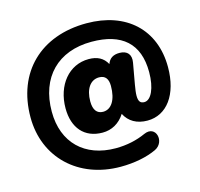

<svg xmlns="http://www.w3.org/2000/svg" viewBox="-123 -850 1202 1152"><g transform="rotate(-15 478.5 -274.5)"><path d="M488 168C574 168 652 152 710 125C783 91 755 -22 675 14C620 39 557 53 488 53C296 53 173 -65 173 -258C173 -472 303 -602 511 -602C699 -602 799 -515 799 -337C799 -238 767 -170 725 -170C701 -170 689 -183 689 -219C689 -236 692 -258 697 -287L720 -416C729 -465 705 -494 656 -494C618 -494 593 -479 581 -445C558 -487 521 -506 468 -506C345 -506 258 -400 258 -256C258 -135 323 -58 436 -58C492 -58 541 -84 575 -137C601 -86 649 -58 715 -58C835 -58 916 -166 916 -337C916 -570 758 -717 511 -717C226 -717 41 -538 41 -258C41 -8 226 168 488 168ZM471 -178C433 -178 412 -205 412 -258C412 -335 446 -384 500 -384C539 -384 556 -359 556 -316C556 -230 523 -178 471 -178Z"/></g></svg>

Font: SN Pro Black
Style: Regular
Weight: 900
Designer: Tobias Whetton
Foundry: Supernotes
Version: Version 1.001;Glyphs 3.2 (3249)